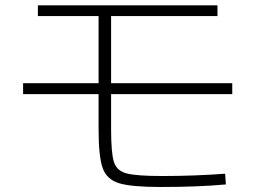

<svg xmlns="http://www.w3.org/2000/svg" viewBox="-20 -708 978 735"><path d="M357.4 -212.9V-347.7H68.4V-389.6H357.4V-646.5H125V-687.5H812.5V-646.5H405.3V-389.6H869.1V-347.7H405.3V-213.9Q405.3 -122.6 416 -88.4Q426.8 -54.2 464.4 -44.2Q502 -34.2 601.6 -34.2Q723.1 -34.2 841.8 -43L844.7 -2Q740.2 7.8 594.7 7.8Q482.9 7.8 435.8 -6.6Q388.7 -21 373 -64.7Q357.4 -108.4 357.4 -212.9Z"/></svg>

Font: Pretendard ExtraLight
Style: Regular
Weight: 200
Designer: Base glyphs from Inter by Rasmus Andersson; Hangeul glyphs from Noto Sans CJK(Source Han Sans) by Jang Soo-young and Kan
Foundry: Kil Hyung-jin
Version: Version 1.309